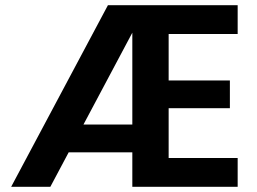

<svg xmlns="http://www.w3.org/2000/svg" viewBox="-20 -720 990 740"><path d="M23 0 396 -700H896V-589H630V-410H866V-303H630V-111H896V0H490V-594L174 0ZM166 -133 225 -240H556V-133Z"/></svg>

Font: DM Sans 12pt ExtraBold
Style: Regular
Weight: 800
Version: Version 4.004;gftools[0.9.30]